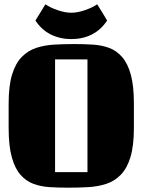

<svg xmlns="http://www.w3.org/2000/svg" viewBox="-20 -854 660 889"><path d="M600 -374V-262Q600 -179 584 -126.5Q568 -74 539 -44.5Q510 -15 471.5 -2.5Q433 10 388 12.5Q343 15 295 15Q251 15 210.5 12.5Q170 10 135.5 -2.5Q101 -15 75 -44.5Q49 -74 34.5 -126.5Q20 -179 20 -262V-374Q20 -457 36 -509Q52 -561 81 -590.5Q110 -620 148.5 -632.5Q187 -645 232 -647.5Q277 -650 325 -650Q369 -650 409.5 -647.5Q450 -645 484.5 -632.5Q519 -620 545 -590.5Q571 -561 585.5 -509Q600 -457 600 -374ZM385 -57V-579H235V-57ZM310 -795Q338 -795 372 -806.5Q406 -818 430 -834Q444 -812 453.5 -796.5Q463 -781 476 -759Q448 -716 405.5 -694.5Q363 -673 310 -673Q258 -673 215 -694.5Q172 -716 144 -759Q156 -778 167.5 -797Q179 -816 190 -834Q214 -818 248 -806.5Q282 -795 310 -795Z"/></svg>

Font: Unlock
Style: Regular
Weight: 400
Designer: Eduardo Rodriguez Tunni
Foundry: Eduardo Rodriguez Tunni
Version: Version 1.003; ttfautohint (v1.8.4.7-5d5b);gftools[0.9.23]